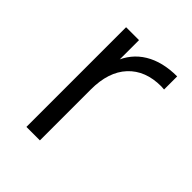

<svg xmlns="http://www.w3.org/2000/svg" viewBox="-157 -622 715 715"><g transform="rotate(45 200.5 -265.0)"><path d="M99 0V-525H167V-382L160 -407Q182 -467 234 -498.5Q286 -530 363 -530V-461Q359 -461 355 -461.5Q351 -462 347 -462Q264 -462 217 -411.5Q170 -361 170 -268V0Z"/></g></svg>

Font: MOST Montserrat
Style: Regular
Weight: 400
Designer: Julieta Ulanovsky
Foundry: Julieta Ulanovsky
Version: Version 8.000;March 11, 2024;FontCreator 15.0.0.2926 64-bit